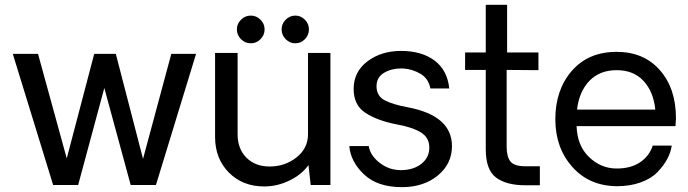

<svg xmlns="http://www.w3.org/2000/svg" viewBox="-20 -770 2863 799"><path d="M795.9 -545.9 628.9 0H523.9L414.1 -403.8L305.2 0H201.2L33.2 -545.9H138.2L257.8 -110.8L372.1 -545.9H461.9L575.2 -108.9L692.9 -545.9Z M1023.9 -589.8Q1000 -589.8 982.9 -606.9Q965.8 -624 965.8 -647.9Q965.8 -670.9 982.9 -688Q1000 -705.1 1023.9 -705.1Q1046.9 -705.1 1064 -688Q1081.1 -670.9 1081.1 -647.9Q1081.1 -624 1064 -606.9Q1046.9 -589.8 1023.9 -589.8ZM1151.9 -647.9Q1151.9 -670.9 1168.9 -688Q1186 -705.1 1209 -705.1Q1231.9 -705.1 1248.8 -688Q1265.6 -670.9 1265.6 -647.9Q1265.6 -624 1248.8 -606.9Q1231.9 -589.8 1209 -589.8Q1186 -589.8 1168.9 -606.9Q1151.9 -624 1151.9 -647.9ZM1355 -549.8V0H1272.9L1263.7 -83Q1234.9 -43 1184.3 -18.6Q1133.8 5.9 1079.6 5.9Q989.7 5.9 932.4 -52Q875 -109.9 875 -200.2V-549.8H968.8V-210.9Q968.8 -150.9 1005.4 -114Q1042 -77.1 1102.1 -77.1Q1166 -77.1 1213.9 -115Q1261.7 -152.8 1261.7 -210.9V-549.8Z M1652.8 8.8Q1550.8 8.8 1494.9 -44.2Q1439 -97.2 1433.6 -162.1H1514.6Q1520.5 -123 1560.5 -92Q1600.6 -61 1651.6 -62Q1702.6 -63 1734.6 -89.1Q1766.6 -115.2 1766.6 -155.8Q1766.6 -197.8 1730.7 -219.5Q1694.8 -241.2 1627.9 -252.9Q1547.9 -269 1499.8 -301Q1451.7 -333 1451.7 -399.9Q1451.7 -471.7 1509.3 -514.9Q1566.9 -558.1 1648.9 -558.1Q1734.9 -558.1 1788.3 -518.1Q1841.8 -478 1849.6 -401.9H1771Q1763.2 -443.8 1729 -463.4Q1694.8 -482.9 1658.7 -484.9Q1612.8 -486.8 1579.8 -468Q1546.9 -449.2 1546.9 -411.1Q1546.9 -371.1 1580.3 -353Q1613.8 -335 1678.7 -323.2Q1860.8 -288.1 1860.8 -162.1Q1860.8 -87.9 1801.8 -39.6Q1742.7 8.8 1652.8 8.8Z M2166.5 1Q2087.4 1 2044.4 -31Q2001.5 -63 2001.5 -148.9V-479H1915.5V-551.8H2001.5V-750H2090.3V-551.8H2220.7V-478L2088.4 -479V-159.2Q2088.4 -118.2 2104 -98.1Q2119.6 -78.1 2166.5 -78.1H2226.6V1Z M2793 -277.8Q2793 -269 2791 -245.1H2379.4Q2382.3 -163.1 2431.2 -116.5Q2480 -69.8 2543 -68.8Q2603 -67.9 2642.6 -94Q2682.1 -120.1 2696.3 -164.1H2775.4Q2771.5 -136.2 2756.8 -108.6Q2742.2 -81.1 2716.3 -54Q2690.4 -26.9 2646.2 -11Q2602.1 4.9 2547.4 4.9Q2432.1 3.9 2361.6 -75.4Q2291 -154.8 2291 -273.9Q2291 -396 2359.6 -475.1Q2428.2 -554.2 2546.4 -554.2Q2659.2 -554.2 2726.1 -478Q2793 -401.9 2793 -277.8ZM2546.4 -478Q2475.6 -478 2432.9 -433.6Q2390.1 -389.2 2381.3 -314H2707Q2699.2 -389.2 2657.7 -433.6Q2616.2 -478 2546.4 -478Z"/></svg>

Font: Oakes Grotesk
Style: Regular
Weight: 400
Designer: Samuel Oakes
Foundry: Samuel Oakes
Version: Version 1.0 | wf-rip DC20170320